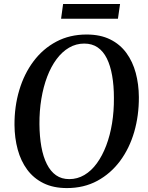

<svg xmlns="http://www.w3.org/2000/svg" viewBox="-20 -924 734 954"><path d="M312.5 10.5Q245 10.5 196 -13.8Q147 -38 115.2 -81Q83.5 -124 68 -181Q52.5 -238 52 -303Q51.5 -395 75.8 -476.2Q100 -557.5 146.8 -619.8Q193.5 -682 260 -717.2Q326.5 -752.5 410.5 -752.5Q478.5 -752.5 527.5 -728.2Q576.5 -704 608 -660.8Q639.5 -617.5 654.5 -561.5Q669.5 -505.5 670 -442Q670.5 -350 646.8 -268.2Q623 -186.5 576.5 -124Q530 -61.5 463.5 -25.5Q397 10.5 312.5 10.5ZM324 -34Q364.5 -34 399.2 -54.5Q434 -75 461.2 -112.5Q488.5 -150 507.8 -200.8Q527 -251.5 536.8 -311.5Q546.5 -371.5 546 -437.5Q546 -498.5 537.2 -548.2Q528.5 -598 510.8 -633.8Q493 -669.5 465.2 -688.5Q437.5 -707.5 398.5 -707.5Q358 -707.5 323.2 -687.2Q288.5 -667 261 -630Q233.5 -593 214.5 -543Q195.5 -493 185.5 -433Q175.5 -373 176 -307Q176.5 -245.5 185.5 -195.2Q194.5 -145 212.8 -108.8Q231 -72.5 258.5 -53.2Q286 -34 324 -34ZM293.5 -904H576.5L566 -831H283.5Z"/></svg>

Font: Merriweather 60pt Medium
Style: Italic
Weight: 500
Italic angle: -7.8°
Version: Version 2.101